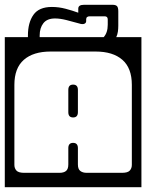

<svg xmlns="http://www.w3.org/2000/svg" viewBox="-40 -761 610 801"><path d="M453.5 -654Q453.5 -641 451.8 -628.8Q450 -616.5 445 -606H550V20H-20V-606H76.5V-613Q76.5 -666.5 99.5 -699.2Q122.5 -732 176.5 -732Q205 -732 233.5 -724.5Q262 -717 286.5 -708V-725Q286.5 -741 310.5 -741H429.5Q442.5 -741 448 -735.5Q453.5 -730 453.5 -714ZM125.5 -613V-606H392.5Q409.5 -624.5 409.5 -658V-680Q409.5 -693 396.5 -693H334.5Q319.5 -693 319.5 -680V-673Q319.5 -665 311.8 -661.8Q304 -658.5 290.5 -663Q264.5 -670.5 237.5 -677.2Q210.5 -684 189.5 -684Q156.5 -684 141 -664.2Q125.5 -644.5 125.5 -613ZM265 -165Q285 -165 285 -143V-75Q285 -55.5 295 -47.8Q305 -40 322 -40H469Q493 -40 501.5 -49.5Q510 -59 510 -73V-407Q510 -477 470.5 -511.5Q431 -546 359 -546H171Q99 -546 59.5 -511.5Q20 -477 20 -407V-73Q20 -59 28.5 -49.5Q37 -40 61 -40H208Q226 -40 235.5 -47.8Q245 -55.5 245 -75V-143Q245 -165 265 -165ZM285 -293Q285 -271 265 -271Q245 -271 245 -293V-386Q245 -408 265 -408Q285 -408 285 -386Z"/></svg>

Font: Honk Rounded
Style: Regular
Weight: 400
Designer: Noopur Datye & Yesha Goshar
Foundry: Ek Type
Version: Version 1.000